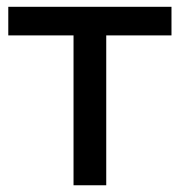

<svg xmlns="http://www.w3.org/2000/svg" viewBox="-20 -550 534 570"><path d="M198.3 -470 221.7 -444.9H4.6V-529.9H489.1V-444.9H272L295.4 -470V0H198.3Z"/></svg>

Font: iiserrat Thin
Style: Regular
Weight: 100
Designer: Akira Ohta
Foundry: Akira Ohta
Version: Version 1.200;Glyphs 3.3.1 (3343)